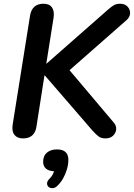

<svg xmlns="http://www.w3.org/2000/svg" viewBox="-20 -733 717 1028"><path d="M103 8Q72 8 57 -11.5Q42 -31 48 -67L141 -650Q152 -713 213 -713Q244 -713 258 -693.5Q272 -674 267 -639L228 -393H230L560 -683Q577 -698 590.5 -705.5Q604 -713 623 -713Q648 -713 662.5 -698Q677 -683 676.5 -662Q676 -641 656 -624L326 -334L322 -393L588 -78Q604 -60 602 -40Q600 -20 585 -6Q570 8 545 8Q522 8 508.5 -2Q495 -12 475 -34L220 -329H218L175 -54Q165 8 103 8ZM287 262Q275 274 262 274.5Q249 275 240.5 268Q232 261 232 249Q232 237 245 224Q259 210 265.5 194.5Q272 179 274 163L275 184Q244 184 227.5 171Q211 158 211 133Q211 101 231.5 84Q252 67 285 67Q346 67 346 123Q346 147 338.5 173Q331 199 318 222Q305 245 287 262Z"/></svg>

Font: Nunito Variable Extra Light
Style: Italic
Weight: 200
Italic angle: -9°
Designer: Vernon Adams
Foundry: Vernon Adams
Version: Version 3.602